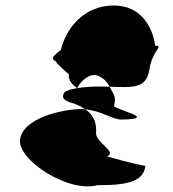

<svg xmlns="http://www.w3.org/2000/svg" viewBox="-20 -660 627 697"><path d="M53 -155C41 -80 229 42 335 12C477 14 502 -17 508 -59C508 -56 446 -70 369 -92C408 -110 321 -144 329 -182C331 -222 314 -246 290 -263C284 -264 281 -264 275 -264C210 -264 65 -233 53 -155ZM201 -479C151 -440 175 -446 202 -425C165 -450 187 -428 230 -390C227 -371 240 -354 260 -340C276 -370 306 -394 333 -386C357 -377 369 -362 378 -345C460 -343 511 -337 522 -406C533 -480 577 -494 543 -494C540 -526 514 -640 392 -640C291 -640 222 -565 201 -479ZM211 -319C202 -299 221 -292 254 -282C267 -277 279 -270 290 -263C347 -258 389 -226 420 -226C458 -226 476 -230 477 -234C479 -244 442 -251 399 -271L394 -274C398 -289 399 -309 391 -321C386 -329 383 -337 378 -345C368 -345 357 -346 347 -346C313 -346 283 -344 260 -340C229 -335 212 -328 211 -319Z"/></svg>

Font: Ampere
Style: SCCndIta
Weight: 400
Version: Version 1